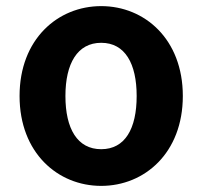

<svg xmlns="http://www.w3.org/2000/svg" viewBox="-20 -594 662 628"><path d="M311 14C453 14 578 -94 578 -280C578 -466 453 -574 311 -574C169 -574 44 -466 44 -280C44 -94 169 14 311 14ZM311 -106C233 -106 194 -173 194 -280C194 -386 233 -454 311 -454C389 -454 427 -386 427 -280C427 -173 389 -106 311 -106Z"/></svg>

Font: Noto Sans HK
Style: Bold
Weight: 700
Designer: Ryoko NISHIZUKA 西塚涼子 (kana, bopomofo & ideographs); Paul D. Hunt (Latin, Greek & Cyrillic); Sandoll Communications 산돌커뮤니
Foundry: Adobe
Version: Version 2.002;hotconv 1.0.116;makeotfexe 2.5.65601